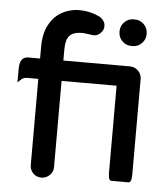

<svg xmlns="http://www.w3.org/2000/svg" viewBox="-53 -776 727 835"><g transform="rotate(5 311.0 -359.0)"><path d="M441.9 -649.4V-653.3Q441.9 -676.3 458.5 -692.9Q475.1 -709.5 498 -709.5H503.9Q526.9 -709.5 543.5 -692.9Q560.1 -676.3 560.1 -653.3V-649.4Q560.1 -626.5 543.5 -609.9Q526.9 -593.3 503.9 -593.3H498Q475.1 -593.3 458.5 -609.9Q441.9 -626.5 441.9 -649.4ZM107.9 -39.1V-415.5H56.6Q42.5 -415.5 28.3 -401.4L19 -392.1V-453.1Q19 -482.4 31.7 -495.1Q41 -504.4 56.6 -504.4H107.9V-554.7Q107.9 -615.7 129.9 -653.8Q150.4 -691.4 185.5 -710.4Q220.2 -729 260.7 -729Q305.7 -729 348.1 -709Q355.5 -705.1 361.8 -698.7Q374.5 -686 374.5 -668.9Q374.5 -651.4 360.8 -638.2Q348.6 -625.5 332 -625.5Q320.8 -625.5 308.6 -628.4L282.7 -631.3Q242.7 -631.3 226.1 -613.5Q209.5 -595.7 209.5 -551.8V-504.4H503.4Q523.9 -502.4 537.6 -488.3Q551.3 -473.6 551.3 -453.1V-39.1Q551.3 -10.7 544.4 -4.4Q542 -1.5 538.1 -1.5H462.9Q459 -1.5 456.1 -4.4Q449.7 -10.7 449.7 -39.1V-415.5H209.5V-39.1Q209.5 -18.1 194.1 -3.4Q178.7 11.2 158 11.2Q137.2 11.2 122.6 -3.4Q107.9 -18.1 107.9 -39.1Z"/></g></svg>

Font: YuPearl-Medium
Style: Medium
Weight: 500
Designer: Max Yao
Foundry: Max-Everyday
Version: Version 1.011; ttfautohint (v1.8.3)